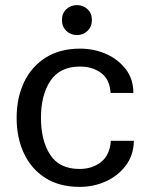

<svg xmlns="http://www.w3.org/2000/svg" viewBox="-20 -720 584 750"><path d="M291 10Q212 10 157 -25Q102 -60 73.5 -121Q45 -182 45 -260Q45 -338 74 -399Q103 -460 158.5 -495Q214 -530 293 -530Q348 -530 395 -509Q442 -488 471.5 -449.5Q501 -411 501 -357H412Q409 -410 375 -435Q341 -460 293 -460Q214 -460 177 -404.5Q140 -349 140 -260Q140 -171 176 -115.5Q212 -60 291 -60Q340 -60 374.5 -87Q409 -114 413 -170H503Q502 -114 471.5 -73.5Q441 -33 393.5 -11.5Q346 10 291 10ZM281 -583Q256 -583 239 -599.5Q222 -616 222 -642Q222 -668 239 -684Q256 -700 281 -700Q305 -700 322 -684Q339 -668 339 -642Q339 -616 322 -599.5Q305 -583 281 -583Z"/></svg>

Font: Hedvig Letters Sans
Style: Regular
Weight: 400
Designer: Alexander Örn & Tor Weibull
Foundry: Kanon Foundry
Version: Version 1.000; ttfautohint (v1.8.4.7-5d5b)